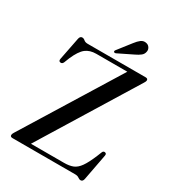

<svg xmlns="http://www.w3.org/2000/svg" viewBox="-210 -996 1020 1127"><g transform="rotate(30 300.0 -432.0)"><path d="M551.5 -669 155.5 -25.5H379.5Q415.5 -25.5 439.8 -35.2Q464 -45 484.2 -73.5Q504.5 -102 528 -158.5L540.5 -189.5Q545.5 -202 557.5 -199.5Q569.5 -197 566.5 -182L533 -5Q529 14.5 515 14.5Q505.5 14.5 496 7.2Q486.5 0 469 0H45Q29.5 0 29.5 -12.5Q29.5 -20 36.5 -31L434 -674.5H224Q180.5 -674.5 152.8 -652.8Q125 -631 99.5 -572.5L85.5 -537Q79 -522.5 66 -525Q53 -527 56.5 -544.5L86.5 -697Q90.5 -716.5 105.5 -716.5Q115 -716.5 124.5 -708.2Q134 -700 150.5 -700H543.5Q559 -700 559 -687.5Q559 -680.5 551.5 -669ZM379 -836.5Q395 -857.5 410 -868.8Q425 -880 443 -877Q460 -874.5 468.5 -861.5Q477 -848.5 474.5 -835.5Q472 -816.5 457.5 -805Q443 -793.5 422.5 -784L322.5 -735Q313 -731 308.5 -736.5Q304.5 -741 311 -749.5Z"/></g></svg>

Font: Fraunces 72pt
Style: Regular
Weight: 400
Version: Version 1.000;[0bf87f6ff]